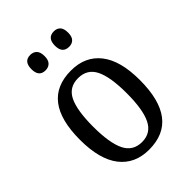

<svg xmlns="http://www.w3.org/2000/svg" viewBox="-219 -847 959 959"><g transform="rotate(-45 260.5 -367.5)"><path d="M49 -269Q49 -546 262 -546Q362 -546 417 -476Q472 -406 472 -269Q472 10 259 10Q159 10 104 -60.5Q49 -131 49 -269ZM379 -269Q379 -384 351.5 -439Q324 -494 260 -494Q196 -494 169 -439Q142 -384 142 -269Q142 -154 169.5 -98Q197 -42 261 -42Q324 -42 351.5 -98Q379 -154 379 -269ZM127 -690Q127 -745 173 -745Q194 -745 207 -732Q220 -719 220 -690Q220 -662 207 -649Q194 -636 173 -636Q127 -636 127 -690ZM293 -690Q293 -745 340 -745Q361 -745 373.5 -732Q386 -719 386 -690Q386 -662 373.5 -649Q361 -636 340 -636Q293 -636 293 -690Z"/></g></svg>

Font: Noto Serif Narrow
Style: Regular
Weight: 400
Width: 4
Designer: Monotype Design Team
Foundry: Monotype Imaging Inc.
Version: Version 1.001